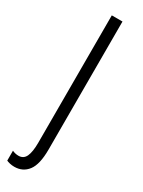

<svg xmlns="http://www.w3.org/2000/svg" viewBox="-214 -558 615 825"><g transform="rotate(30 93.5 -145.5)"><path d="M32 241Q20 241 9.5 238.5Q-1 236 -7 233V184Q8 191 24 191Q49 191 59.5 168Q70 145 70 100V-532H123V103Q123 177 98.5 209Q74 241 32 241Z"/></g></svg>

Font: Noto Sans Lao UI ExtCond Light
Style: Regular
Weight: 300
Width: 2
Designer: Monotype Design Team
Foundry: Monotype Imaging Inc.
Version: Version 2.000; ttfautohint (v1.8.4.7-5d5b)